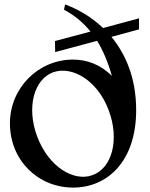

<svg xmlns="http://www.w3.org/2000/svg" viewBox="-20 -835 680 870"><path d="M311 15C468 15 597 -105 597 -336C597 -482 549 -590 485 -668L610 -702V-752L447 -708C392 -761 329 -795 275 -815L270 -791C313 -768 354 -737 390 -692L229 -649L230 -599L420 -650C446 -608 469 -555 487 -491C434 -544 372 -565 311 -565C153 -565 25 -436 25 -276C25 -108 153 15 311 15ZM398 -41C313 -11 201 -79 149 -215C98 -350 135 -477 222 -508C308 -537 421 -471 472 -337C524 -200 486 -71 398 -41Z"/></svg>

Font: Basteleur Moonlight
Style: Regular
Weight: 300
Designer: Keussel
Foundry: Keussel Studio
Version: Version 1.300;Glyphs 3.2 (3192)